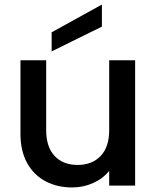

<svg xmlns="http://www.w3.org/2000/svg" viewBox="-20 -816 689 844"><path d="M574 -551V0H460V-65Q433 -31 389.5 -11.5Q346 8 297 8Q232 8 180.5 -19Q129 -46 99.5 -99Q70 -152 70 -227V-551H183V-244Q183 -170 220 -130.5Q257 -91 321 -91Q385 -91 422.5 -130.5Q460 -170 460 -244V-551ZM428 -699 207 -590V-674L428 -796Z"/></svg>

Font: IBM-Poppins
Style: Poppins-Medium
Weight: 500
Designer: Mike Abbink, Paul van der Laan, Pieter van Rosmalen, Ben Mitchell, Mark Frömberg
Foundry: Bold Monday
Version: Version 1.1